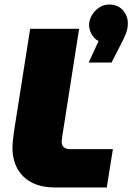

<svg xmlns="http://www.w3.org/2000/svg" viewBox="-20 -827 584 847"><path d="M223 0Q161 0 119 -22.5Q77 -45 56 -84.5Q35 -124 35 -175Q35 -193 38 -217.5Q41 -242 43 -255L113 -700H329L256 -234Q255 -224 253.5 -216Q252 -208 252 -202Q252 -186 261.5 -177.5Q271 -169 289 -169H478L451 0ZM371 -551 415 -646Q396 -655 384.5 -675.5Q373 -696 373 -716Q373 -739 385.5 -760Q398 -781 418 -794Q438 -807 462 -807Q500 -807 522 -782Q544 -757 544 -724Q544 -702 536 -680.5Q528 -659 514 -633L472 -551Z"/></svg>

Font: MuseoModerno Black
Style: Italic
Weight: 900
Italic angle: -9°
Designer: Pablo Cosgaya, Héctor Gatti, Marcela Romero, and the Authors of The MuseoModerno Project.
Foundry: Omnibus-Type Team
Version: Version 1.003